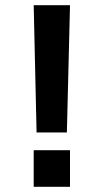

<svg xmlns="http://www.w3.org/2000/svg" viewBox="-20 -715 403 735"><path d="M109 -695H248L236 -208H120ZM109 0V-140H248V0Z"/></svg>

Font: Coval
Style: Heavy
Weight: 900
Foundry: Context Ltd
Version: Version 001.000